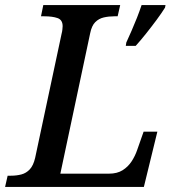

<svg xmlns="http://www.w3.org/2000/svg" viewBox="-41 -734 690 754"><path d="M455 -567Q465 -589 476 -614Q487 -639 497 -664.5Q507 -690 515 -714H609L607 -704Q594 -683 574 -656Q554 -629 532.5 -602Q511 -575 492 -554H453ZM-21 0 -11 -44H2Q24 -44 43 -49Q62 -54 76 -69Q90 -84 97 -114L201 -602Q203 -609 204 -618Q205 -627 205 -631Q205 -656 185 -663Q165 -670 133 -670H120L129 -714H431L421 -670H408Q386 -670 366.5 -665.5Q347 -661 333 -647Q319 -633 313 -603L196 -52H387Q419 -52 440.5 -65.5Q462 -79 476 -100.5Q490 -122 498 -146L523 -217H577L524 0Z"/></svg>

Font: ET Text
Style: Italic
Weight: 470
Italic angle: -12°
Designer: Monotype Design Team
Foundry: Monotype Imaging Inc.
Version: Version 2.009